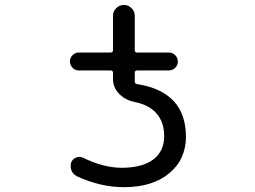

<svg xmlns="http://www.w3.org/2000/svg" viewBox="-20 -775 1040 784"><path d="M301.8 -487.3Q287.1 -487.3 276.4 -498Q265.6 -508.8 265.6 -523.9Q265.6 -539.1 276.4 -549.8Q287.1 -560.5 301.8 -560.5H431.6Q441.4 -560.5 441.4 -570.3V-710.9Q441.4 -728.5 454.6 -741.7Q467.8 -754.9 485.8 -754.9Q503.9 -754.9 517.1 -741.7Q530.3 -728.5 530.3 -710.9V-570.3Q530.3 -560.5 540 -560.5H668.9Q684.6 -560.5 695.3 -549.8Q706.1 -539.1 706.1 -523.9Q706.1 -508.8 695.3 -498Q684.6 -487.3 668.9 -487.3H540Q530.3 -487.3 530.3 -477.5V-442.4Q530.3 -432.6 540 -431.6Q738.3 -400.4 739.3 -217.8Q739.3 -124 670.9 -67.4Q602.5 -10.7 486.3 -10.7Q389.6 -10.7 293 -55.7Q278.3 -63.5 271.5 -79.1Q268.6 -87.9 268.6 -96.7Q268.6 -103.5 270.5 -111.3Q276.4 -126 291 -131.8Q305.7 -137.7 319.3 -130.9Q400.4 -90.8 475.6 -89.8Q560.5 -89.8 605.5 -123.5Q650.4 -157.2 650.4 -219.7Q650.4 -291 600.6 -329.1Q572.3 -350.6 526.4 -359.4Q490.2 -367.2 465.8 -392.6Q441.4 -418 441.4 -452.1V-477.5Q441.4 -487.3 431.6 -487.3Z"/></svg>

Font: Rounded-X Mgen+ 1m regular
Style: Regular
Weight: 400
Designer: [Source Han Sans]
Ryoko NISHIZUKA  (kana & ideographs); Paul D. Hunt (Latin, Greek & Cyrillic); Wenlong ZHANG  (bopomofo
Version: Version 1.059.20150602